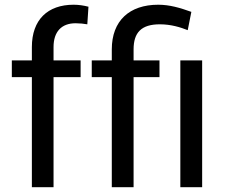

<svg xmlns="http://www.w3.org/2000/svg" viewBox="-20 -780 941 800"><path d="M203.1 0V-458.5H315.9V-528.3H203.1V-584C203.1 -647.9 236.3 -683.1 294.9 -683.1C312 -683.1 330.1 -681.2 343.8 -678.7L348.6 -752C328.1 -757.3 307.6 -760.3 286.6 -760.3C178.7 -760.3 112.8 -697.8 112.8 -584V-528.3H29.3V-458.5H112.8V0ZM536.6 0V-458.5H644.5V-528.3H536.6V-574.2C536.6 -644 568.4 -678.7 646 -678.7C692.9 -678.7 732.9 -666 762.2 -654.3L777.3 -730.5C730 -747.6 686.5 -760.3 639.2 -760.3C519.5 -760.3 445.8 -693.8 445.8 -574.2V-528.3H362.3V-458.5H445.8V0ZM822.3 -528.3H731.4V0H822.3Z"/></svg>

Font: Nahid
Style: Regular
Weight: 400
Foundry: DejaVu fonts team - Redesigned by Saber Rastikerdar
Version: Version 0.3.0